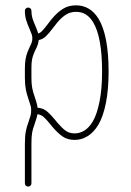

<svg xmlns="http://www.w3.org/2000/svg" viewBox="-20 -519 490 719"><path d="M85.4 -490.7Q90.8 -490.7 94.2 -487.3Q97.7 -483.9 97.7 -478.5Q97.7 -462.9 101.6 -450.2Q105.5 -437.5 112.8 -421.4Q121.1 -401.9 123 -393.6Q130.4 -395.5 137.9 -403.3Q145.5 -411.1 158.2 -427.7Q168.5 -441.9 176.3 -450.7Q194.8 -472.7 215.6 -485.8Q236.3 -499 264.6 -499Q317.9 -499 349.1 -448.7Q386.7 -386.2 386.7 -250.5Q386.7 -184.1 376.5 -132.8Q366.2 -81.5 347.7 -50.8Q330.6 -22.9 307.9 -9Q285.2 4.9 259.8 4.9Q232.4 4.9 214.1 -8.1Q195.8 -21 176.3 -43.9L167.5 -54.7Q153.3 -72.3 143.3 -81.1Q133.3 -89.8 120.1 -91.3Q118.7 -82 115.2 -71.5Q111.8 -61 108.9 -52.2Q103 -37.1 100.3 -22.2Q97.7 -7.3 97.7 19.5V167.5Q97.7 172.9 94.2 176.3Q90.8 179.7 85.4 179.7Q80.6 179.7 76.9 176.3Q73.2 172.9 73.2 167.5V19.5Q73.2 -9.8 76.7 -27.3Q80.1 -44.9 86.4 -61Q92.3 -78.1 94.5 -86.4Q96.7 -94.7 96.7 -105.5Q96.7 -115.7 95 -121.6Q93.3 -127.4 85.9 -150.4Q80.1 -166.5 76.7 -184.3Q73.2 -202.1 73.2 -227.1V-264.2Q73.2 -299.3 83 -324.2L91.3 -343.3Q96.7 -353.5 98.9 -360.6Q101.1 -367.7 101.1 -376Q101.1 -383.3 98.9 -389.9Q96.7 -396.5 90.3 -411.6Q82.5 -428.7 77.9 -444.3Q73.2 -460 73.2 -478.5Q73.2 -483.9 76.9 -487.3Q80.6 -490.7 85.4 -490.7ZM109.4 -158.2Q112.8 -147.9 116.2 -136.7Q119.6 -125.5 120.6 -115.7Q141.1 -114.3 155.5 -102.3Q169.9 -90.3 187 -69.3L194.8 -59.6Q212.4 -39.1 226.1 -29.3Q239.7 -19.5 259.8 -19.5Q279.3 -19.5 296.4 -30.3Q313.5 -41 327.1 -63.5Q343.3 -90.8 352.8 -138.9Q362.3 -187 362.3 -250.5Q362.3 -380.4 328.6 -436Q316.9 -455.1 301.5 -464.8Q286.1 -474.6 264.6 -474.6Q243.2 -474.6 226.8 -464.1Q210.4 -453.6 194.8 -435.1L180.2 -416.5Q164.6 -395.5 152.3 -383.5Q140.1 -371.6 125 -369.1Q124 -358.9 120.8 -350.1Q117.7 -341.3 111.8 -330.1L105.5 -315.4Q101.6 -305.2 99.6 -293.7Q97.7 -282.2 97.7 -264.2V-227.1Q97.7 -204.6 100.6 -189.5Q103.5 -174.3 109.4 -158.2Z"/></svg>

Font: Velvelyne Light
Style: Regular
Weight: 200
Designer: Manon Van der Borght et Mariel Nils
Foundry: Velvetyne
Version: Version 1.070